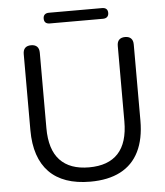

<svg xmlns="http://www.w3.org/2000/svg" viewBox="-59 -921 845 981"><g transform="rotate(-5 364.0 -430.0)"><path d="M364.7 8.9Q295.4 8.9 242.6 -9.5Q189.7 -28 154.1 -64.4Q118.5 -100.9 100.3 -154.8Q82.1 -208.6 82.1 -279.5V-669.7Q82.1 -691.1 92.7 -701.5Q103.4 -711.9 123.3 -711.9Q143.1 -711.9 153.8 -701.5Q164.5 -691.1 164.5 -669.7V-283.1Q164.5 -173.3 215.4 -118.9Q266.3 -64.5 364.7 -64.5Q463.6 -64.5 514 -118.9Q564.4 -173.3 564.4 -283.1V-669.7Q564.4 -691.1 575.1 -701.5Q585.8 -711.9 605.7 -711.9Q625 -711.9 635.7 -701.5Q646.4 -691.1 646.4 -669.7V-279.5Q646.4 -185.7 614.5 -121.1Q582.6 -56.5 519.7 -23.8Q456.9 8.9 364.7 8.9ZM228.8 -814.5Q199.4 -814.5 199.4 -841.9Q199.4 -855.2 207 -862.3Q214.6 -869.4 228.8 -869.4H501Q530.5 -869.4 530.5 -841.9Q530.5 -829.2 522.9 -821.8Q515.3 -814.5 501 -814.5Z"/></g></svg>

Font: Nunito ExtraLight
Style: Regular
Weight: 200
Designer: Vernon Adams
Foundry: Vernon Adams
Version: Version 3.602